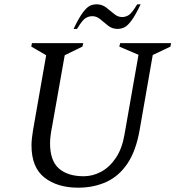

<svg xmlns="http://www.w3.org/2000/svg" viewBox="-20 -860 823 890"><path d="M342 10Q246 10 186 -37Q126 -84 126 -186Q126 -202 128 -219.5Q130 -237 133 -256L194 -604L125 -644L128 -660H366L362 -644L280 -604L221 -271Q217 -252 214.5 -232Q212 -212 212 -196Q212 -115 253 -79Q294 -43 368 -43Q410 -43 449 -64Q488 -85 517 -128Q546 -171 557 -236L622 -606L533 -644L537 -660H773L770 -644L688 -605L627 -256Q610 -160 570.5 -101.5Q531 -43 472.5 -16.5Q414 10 342 10ZM321 -726Q346 -778 364 -802Q382 -826 396.5 -833Q411 -840 428 -840Q453 -840 472.5 -825Q492 -810 509 -795.5Q526 -781 546 -781Q563 -781 577.5 -790.5Q592 -800 616 -840H632Q607 -788 589 -764Q571 -740 556 -733Q541 -726 525 -726Q500 -726 481 -741Q462 -756 445 -770.5Q428 -785 408 -785Q391 -785 376 -775.5Q361 -766 337 -726Z"/></svg>

Font: Spectral
Style: Italic
Weight: 400
Italic angle: -10°
Designer: Jean-Baptiste Levee
Foundry: Production Type
Version: Version 2.001